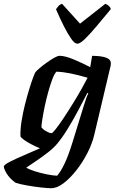

<svg xmlns="http://www.w3.org/2000/svg" viewBox="-86 -795 621 1015"><path d="M185 200Q166 200 130.5 196Q95 192 57.5 185.5Q20 179 -4 171Q-35 148 -50 123.5Q-65 99 -66 85Q-63 75 -32.5 59.5Q-2 44 41.5 25.5Q85 7 125 -11Q103 -20 80 -32Q57 -44 40.5 -56Q24 -68 22 -75Q21 -111 28 -155Q35 -199 46 -242.5Q57 -286 68.5 -323.5Q80 -361 89 -385Q98 -409 101 -413Q107 -421 123.5 -435Q140 -449 161 -464Q182 -479 200.5 -489.5Q219 -500 229 -500Q257 -500 302 -481.5Q347 -463 391 -440L401 -500Q410 -500 426.5 -499Q443 -498 460 -494.5Q477 -491 488.5 -483Q500 -475 500 -460Q500 -454 499 -448L413 -85Q402 -37 376.5 13Q351 63 317.5 105.5Q284 148 249.5 174Q215 200 185 200ZM186 -91Q191 -90 209 -113Q227 -136 251 -172Q275 -208 300 -248.5Q325 -289 345.5 -325.5Q366 -362 377 -384Q326 -399 286 -407Q246 -415 212 -416Q201 -404 190 -374.5Q179 -345 168.5 -307Q158 -269 150 -230.5Q142 -192 137.5 -162.5Q133 -133 133 -122Q142 -110 159.5 -100.5Q177 -91 186 -91ZM216 134Q236 111 256.5 67.5Q277 24 298 -45L356 -233Q363 -257 370 -276Q377 -295 381 -301L376 -304Q354 -261 327 -210.5Q300 -160 271.5 -113.5Q243 -67 217 -36Q198 -13 166.5 11.5Q135 36 103.5 57Q72 78 53 91Q66 100 95.5 109.5Q125 119 158.5 126Q192 133 216 134ZM323 -564Q309 -564 291.5 -588.5Q274 -613 253 -654Q232 -695 210 -746Q216 -755 223 -763Q230 -771 242 -775L337 -670L471 -775Q495 -765 500 -747Q458 -696 423 -654.5Q388 -613 362.5 -588.5Q337 -564 323 -564Z"/></svg>

Font: Texturina
Style: Bold Italic
Weight: 700
Italic angle: -11°
Designer: Guillermo Torres Carreño
Foundry: Omnibus-Type
Version: Version 1.002; ttfautohint (v1.8.3)